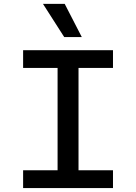

<svg xmlns="http://www.w3.org/2000/svg" viewBox="-20 -952 690 972"><path d="M271.5 0V-698H377.5V0ZM97 -698H552V-608H97ZM97 -90H552V0H97ZM394 -764.5H305L197.5 -932.5H307.5Z"/></svg>

Font: Azeret Mono Thin
Style: Regular
Weight: 100
Designer: Martin Vácha
Foundry: Displaay
Version: Version 1.002